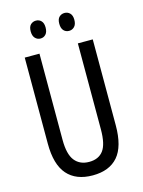

<svg xmlns="http://www.w3.org/2000/svg" viewBox="-133 -972 787 1058"><g transform="rotate(-15 261.0 -442.5)"><path d="M455 -224Q455 -103 406 -46.5Q357 10 262 10Q167 10 117 -47Q67 -104 67 -223V-714H151V-222Q151 -140 180 -103.5Q209 -67 262 -67Q316 -67 343 -103Q370 -139 370 -223V-714H455ZM136 -845Q136 -871 148.5 -883Q161 -895 179 -895Q197 -895 209 -882.5Q221 -870 221 -845Q221 -819 209 -806Q197 -793 179 -793Q161 -793 148.5 -806Q136 -819 136 -845ZM299 -845Q299 -871 311.5 -883Q324 -895 342 -895Q360 -895 372.5 -882.5Q385 -870 385 -845Q385 -819 372.5 -806Q360 -793 342 -793Q323 -793 311 -806Q299 -819 299 -845Z"/></g></svg>

Font: Noto Sans Bengali UI ExtraCondensed
Style: Regular
Weight: 400
Width: 2
Designer: Jelle Bosma - Monotype Design Team
Foundry: Monotype Imaging Inc.
Version: Version 2.003; ttfautohint (v1.8.4.7-5d5b)